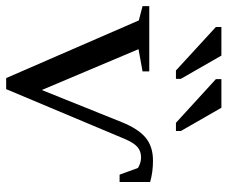

<svg xmlns="http://www.w3.org/2000/svg" viewBox="-78 -657 745 629"><g transform="rotate(90 294.5 -342.5)"><path d="M552.2 -361.8 530.3 -421.9Q513.7 -432.1 495.6 -432.1Q474.6 -432.1 460.9 -419.7Q447.3 -407.2 435.5 -379.4L272 9.8H235.8L46.9 -424.8L0 -437V-459H213.9V-437L141.1 -423.8L274.9 -106.9L379.9 -368.2Q401.9 -422.9 430.9 -447Q460 -471.2 506.3 -471.2Q543.9 -471.2 576.2 -461.9V-361.8ZM382.3 -546.4 239.3 -677.2V-695.3H333L409.2 -562.5V-546.4ZM210.9 -546.4 68.4 -677.2V-695.3H162.1L238.3 -562.5V-546.4Z"/></g></svg>

Font: Tinos
Style: Regular
Weight: 400
Designer: Steve Matteson
Foundry: Monotype Imaging Inc.
Version: Version 1.23